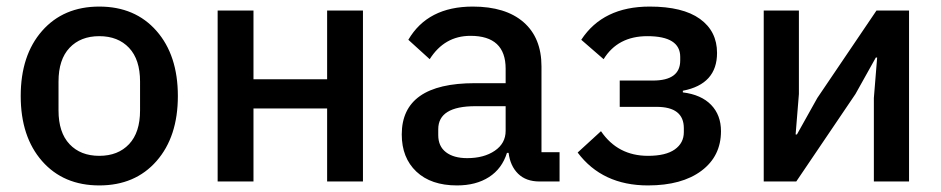

<svg xmlns="http://www.w3.org/2000/svg" viewBox="-20 -552 2863 584"><path d="M456 -62Q391 12 282 12Q173 12 108 -62Q43 -136 43 -260Q43 -384 108 -458Q173 -532 282 -532Q391 -532 456 -458Q521 -384 521 -260Q521 -136 456 -62ZM406 -216V-304Q406 -371 372.5 -406.5Q339 -442 282 -442Q225 -442 191.5 -406.5Q158 -371 158 -304V-216Q158 -149 191.5 -113.5Q225 -78 282 -78Q339 -78 372.5 -113.5Q406 -149 406 -216Z M642 0V-520H751V-311H975V-520H1084V0H975V-222H751V0Z M1682 0H1621Q1580 0 1556 -23.5Q1532 -47 1527 -87H1522Q1507 -39 1467.5 -13.5Q1428 12 1370 12Q1291 12 1246.5 -30Q1202 -72 1202 -143Q1202 -299 1424 -299H1518V-343Q1518 -443 1411 -443Q1332 -443 1287 -372L1222 -431Q1281 -532 1418 -532Q1518 -532 1572.5 -484.5Q1627 -437 1627 -350V-89H1682ZM1401 -71Q1452 -71 1485 -93.5Q1518 -116 1518 -154V-229H1426Q1313 -229 1313 -159V-141Q1313 -107 1336.5 -89Q1360 -71 1401 -71Z M1951 12Q1812 12 1737 -88L1808 -153Q1859 -78 1951 -78Q2005 -78 2032.5 -97.5Q2060 -117 2060 -150V-162Q2060 -227 1977 -227H1865V-307H1966Q2049 -307 2049 -368V-379Q2049 -442 1949 -442Q1859 -442 1816 -372L1748 -431Q1814 -532 1956 -532Q2057 -532 2109 -494.5Q2161 -457 2161 -391Q2161 -296 2057 -276V-271Q2113 -264 2143 -233Q2173 -202 2173 -153Q2173 -77 2113.5 -32.5Q2054 12 1951 12Z M2303 0V-520H2410V-266L2400 -143H2404L2466 -254L2646 -520H2745V0H2638V-254L2648 -377H2644L2582 -266L2402 0Z"/></svg>

Font: IBM Plex Sans Medm
Style: Regular
Weight: 500
Designer: Mike Abbink, Paul van der Laan, Pieter van Rosmalen
Foundry: Bold Monday
Version: Version 3.005